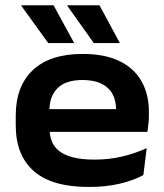

<svg xmlns="http://www.w3.org/2000/svg" viewBox="-20 -710 636 744"><path d="M324 14.5Q181 14.5 111 -47Q41 -108.5 41 -224.5V-262Q41 -376 107.5 -438.5Q174 -501 300 -501Q385.5 -501 442.5 -473.5Q499.5 -446 528.2 -395.5Q557 -345 557 -276.5V-265.5Q557 -248.5 555.2 -231Q553.5 -213.5 551 -199H426.5Q428.5 -221 429.2 -243Q430 -265 430 -283Q430 -320 415.8 -346Q401.5 -372 372.5 -386Q343.5 -400 300 -400Q235 -400 203.2 -368.5Q171.5 -337 171.5 -281V-251.5L172.5 -238.5V-208Q172.5 -184 180.5 -163Q188.5 -142 207.8 -126Q227 -110 261 -100.8Q295 -91.5 347 -91.5Q402 -91.5 452.2 -103.2Q502.5 -115 548.5 -136L535.5 -31.5Q495.5 -10 442.5 2.2Q389.5 14.5 324 14.5ZM107.5 -199V-287H524.5V-199ZM187.5 -689.5 267 -544V-543H167L63 -687V-689.5ZM365.5 -689.5 444 -544V-543H343.5L241.5 -686.5V-689.5Z"/></svg>

Font: AnekLatin_SemiExpandedSemiBold
Style: Regular
Weight: 600
Width: 6
Designer: Yesha Goshar
Foundry: Ek Type
Version: Version 1.003